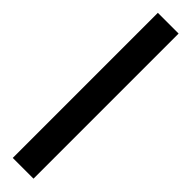

<svg xmlns="http://www.w3.org/2000/svg" viewBox="13 -87 419 419"><g transform="rotate(-45 222.0 122.0)"><path d="M445.8 153.8H-2V89.8H445.8Z"/></g></svg>

Font: Noto Sans Historic
Style: Regular
Weight: 400
Designer: Monotype Design Team
Foundry: Monotype Imaging Inc.
Version: Version 0.71 uh